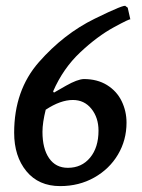

<svg xmlns="http://www.w3.org/2000/svg" viewBox="-20 -619 482 651"><path d="M160 -309 163 -305Q166 -307 204 -328.5Q242 -350 264 -351Q310 -351 343 -330.5Q376 -310 392.5 -276Q409 -242 409 -203Q409 -144 380 -95Q351 -46 299.5 -17Q248 12 184 12Q111 12 69.5 -38.5Q28 -89 28 -169Q28 -313 112 -408.5Q196 -504 301 -555.5Q406 -607 406 -598L413 -593L422 -553Q422 -557 366 -526.5Q310 -496 252 -441.5Q194 -387 160 -309ZM135 -247Q124 -203 124 -172Q124 -115 146.5 -82.5Q169 -50 210 -50Q257 -50 285.5 -84.5Q314 -119 314 -176Q314 -220 290 -250Q266 -280 227 -280Q185 -280 135 -247Z"/></svg>

Font: Alegreya SC Medium
Style: Italic
Weight: 500
Italic angle: -7°
Designer: Juan Pablo del Peral
Foundry: Huerta Tipografica
Version: Version 2.007; ttfautohint (v1.6)